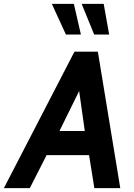

<svg xmlns="http://www.w3.org/2000/svg" viewBox="-63 -965 690 985"><path d="M-43 0 319 -700H439L554 0H421L394 -169H176L90 0ZM242 -293H372L343 -498ZM275 -788 203 -945H316L352 -788ZM420 -788 356 -945H469L497 -788Z"/></svg>

Font: Cabin VF Beta
Style: Italic
Weight: 400
Italic angle: -7°
Designer: Pablo Impallari
Foundry: Pablo Impallari. http://www.impallari.com Igino Marini. http://www.ikern.com
Version: Version 2.300